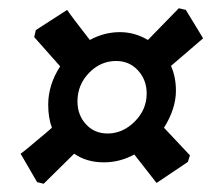

<svg xmlns="http://www.w3.org/2000/svg" viewBox="-20 -588 513 466"><path d="M126 -427 63 -498 67 -515 143 -564Q152 -550 198 -491Q233 -510 271 -510Q307 -510 339 -491L414 -568L431 -564L473 -495L395 -428Q407 -401 407 -368Q407 -324 378 -278L441 -211L436 -195L360 -144L306 -213Q271 -194 232 -194Q190 -194 160 -215L86 -142L70 -146L30 -215Q38 -220 79 -255Q88 -262 106 -278Q97 -302 97 -334Q97 -382 126 -427ZM241 -264Q278 -264 307 -293Q336 -322 336 -361Q336 -394 315 -417Q294 -440 262 -440Q224 -440 196 -411Q168 -382 168 -342Q168 -309 188.5 -286.5Q209 -264 241 -264Z"/></svg>

Font: Alegreya SC
Style: Bold Italic
Weight: 700
Italic angle: -7°
Designer: Juan Pablo del Peral
Foundry: Huerta Tipografica
Version: Version 2.007; ttfautohint (v1.6)